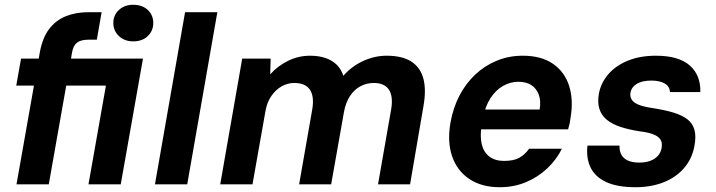

<svg xmlns="http://www.w3.org/2000/svg" viewBox="-20 -771 2994 803"><path d="M49 0 122 -413H48L68 -526H142L146 -549Q157 -612 185 -649Q213 -686 255 -703Q297 -720 350 -720H405L385 -605H350Q318 -605 302 -592.5Q286 -580 281 -550L277 -526H578L485 0H350L423 -413H257L184 0ZM537 -598Q501 -598 477.5 -620Q454 -642 454 -675Q454 -708 477.5 -729.5Q501 -751 537 -751Q575 -751 598 -729.5Q621 -708 621 -675Q621 -642 598 -620Q575 -598 537 -598Z M628 0 754 -720H889L763 0Z M901 0 993 -526H1112L1110 -460Q1141 -495 1184.5 -516.5Q1228 -538 1277 -538Q1313 -538 1341 -528.5Q1369 -519 1388 -500.5Q1407 -482 1416 -454Q1451 -494 1499 -516Q1547 -538 1597 -538Q1663 -538 1701 -513Q1739 -488 1751 -441Q1763 -394 1751 -327L1695 0H1561L1616 -314Q1625 -368 1606.5 -396Q1588 -424 1543 -424Q1513 -424 1487 -410Q1461 -396 1443.5 -369Q1426 -342 1419 -305L1365 0H1231L1286 -314Q1295 -368 1276 -396Q1257 -424 1211 -424Q1183 -424 1158 -410Q1133 -396 1114.5 -369Q1096 -342 1090 -305L1036 0Z M2070 12Q1995 12 1943.5 -22Q1892 -56 1871 -117Q1850 -178 1864 -258Q1875 -320 1901.5 -371Q1928 -422 1968 -459.5Q2008 -497 2058.5 -517.5Q2109 -538 2166 -538Q2244 -538 2293 -504Q2342 -470 2360.5 -411Q2379 -352 2366 -277Q2365 -267 2362.5 -255Q2360 -243 2356 -230H1955L1969 -313H2237Q2243 -350 2233 -376Q2223 -402 2201.5 -415.5Q2180 -429 2148 -429Q2114 -429 2083.5 -411.5Q2053 -394 2031 -360Q2009 -326 1999 -274L1994 -245Q1987 -200 1995 -167Q2003 -134 2027 -116Q2051 -98 2088 -98Q2129 -98 2152.5 -111.5Q2176 -125 2193 -149H2330Q2308 -104 2269 -67Q2230 -30 2179.5 -9Q2129 12 2070 12Z M2638 12Q2560 12 2513.5 -10.5Q2467 -33 2449 -72.5Q2431 -112 2437 -162H2571Q2570 -143 2577.5 -126.5Q2585 -110 2604 -100.5Q2623 -91 2654 -91Q2680 -91 2700 -98.5Q2720 -106 2732 -120Q2744 -134 2747 -152Q2751 -175 2741.5 -188.5Q2732 -202 2710 -210Q2688 -218 2654 -222Q2609 -229 2574.5 -240.5Q2540 -252 2518 -270Q2496 -288 2487 -315Q2478 -342 2485 -381Q2494 -426 2525 -461.5Q2556 -497 2606.5 -517.5Q2657 -538 2723 -538Q2819 -538 2865 -497Q2911 -456 2909 -386H2782Q2781 -409 2760.5 -421.5Q2740 -434 2704 -434Q2666 -434 2643.5 -420.5Q2621 -407 2617 -384Q2614 -369 2621 -356Q2628 -343 2648.5 -334Q2669 -325 2709 -319Q2761 -311 2797 -300Q2833 -289 2855 -272Q2877 -255 2884.5 -227.5Q2892 -200 2884 -159Q2874 -106 2840.5 -67.5Q2807 -29 2755 -8.5Q2703 12 2638 12Z"/></svg>

Font: DM Sans 9pt
Style: Bold Italic
Weight: 700
Italic angle: -10°
Version: Version 4.004;gftools[0.9.30]